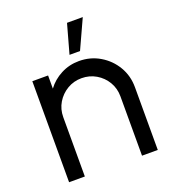

<svg xmlns="http://www.w3.org/2000/svg" viewBox="-129 -797 797 893"><g transform="rotate(-20 269.5 -350.0)"><path d="M499 -310.5V0H421V-293.5Q421 -333 402 -365Q383 -397 350.8 -416Q318.5 -435 279.5 -435Q240.5 -435 208.5 -416Q176.5 -397 157.2 -365Q138 -333 138 -293.5V0H60V-500H138V-435Q164.5 -471 205.8 -492.5Q247 -514 295.5 -514Q352 -514 398.2 -486.5Q444.5 -459 471.8 -413Q499 -367 499 -310.5ZM264.5 -556 304.5 -700H382.5L316.5 -556Z"/></g></svg>

Font: Urbanist
Style: Regular
Weight: 400
Designer: Corey Hu
Foundry: Corey Hu
Version: Version 1.330; ttfautohint (v1.8.4.7-5d5b)